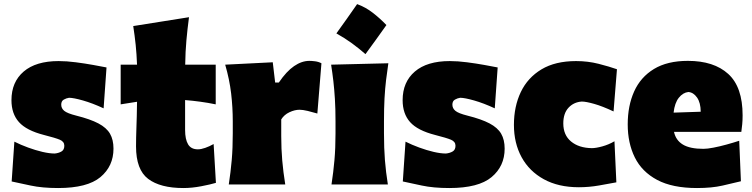

<svg xmlns="http://www.w3.org/2000/svg" viewBox="-20 -903 3683 940"><path d="M264.6 17.6Q186.5 17.6 130.1 5.4Q73.7 -6.8 37.1 -14.6L50.3 -209.5Q81.5 -193.8 117.4 -180.7Q153.3 -167.5 187.7 -159.4Q222.2 -151.4 248 -151.4Q267.1 -153.3 281 -161.4Q294.9 -169.4 294.9 -189.5Q294.9 -209.5 273.2 -218.8Q251.5 -228 195.3 -242.2Q109.4 -264.2 72.8 -305.2Q36.1 -346.2 36.1 -412.6Q36.1 -501.5 95.9 -552.7Q155.8 -604 267.1 -604Q306.2 -604 351.1 -598.1Q396 -592.3 436.3 -585Q476.6 -577.6 501.5 -572.8L487.3 -372.6Q432.6 -397.9 386.2 -411.1Q339.8 -424.3 317.9 -424.3Q304.7 -422.4 292.2 -415.3Q279.8 -408.2 279.8 -390.6Q279.8 -372.6 294.4 -360.4Q309.1 -348.1 353.5 -336.9Q421.9 -319.8 461.7 -298.8Q501.5 -277.8 518.6 -248.3Q535.6 -218.8 535.6 -175.3Q535.6 -89.4 471.7 -35.9Q407.7 17.6 264.6 17.6Z M877.9 17.6Q764.6 17.6 705.3 -27.3Q646 -72.3 646 -186Q646 -228 647.9 -278.6Q649.9 -329.1 650.9 -404.8L570.8 -392.1V-586.4H650.9Q648.9 -638.2 644.3 -683.1Q639.6 -728 632.3 -775.4L905.3 -818.8Q897.5 -759.8 892.6 -705.3Q887.7 -650.9 886.7 -586.4H1036.1V-392.1Q998.5 -399.9 960.7 -405Q922.9 -410.2 886.2 -413.1V-266.6Q886.2 -220.7 900.9 -196.3Q915.5 -171.9 948.7 -171.9Q964.4 -171.9 984.6 -179Q1004.9 -186 1025.9 -197.8L1037.1 -7.8Q1011.2 0 965.6 8.8Q919.9 17.6 877.9 17.6Z M1100.1 0Q1109.4 -61 1114.5 -119.1Q1119.6 -177.2 1119.6 -250.5V-308.6Q1119.6 -377 1111.6 -445.6Q1103.5 -514.2 1082.5 -586.4L1315.4 -598.1L1327.1 -499H1345.2Q1382.3 -553.7 1419.7 -579.3Q1457 -605 1494.6 -605Q1505.4 -605 1522 -603Q1538.6 -601.1 1553.7 -593.3L1533.7 -347.2Q1511.2 -354 1486.6 -359.9Q1461.9 -365.7 1446.8 -365.7Q1422.9 -365.7 1397 -353.5Q1371.1 -341.3 1356.9 -318.4V-236.8Q1356.9 -173.8 1361.8 -117.4Q1366.7 -61 1376.5 0Z M1728.4 -882.9Q1769.8 -867.9 1805.8 -839.9Q1841.7 -812 1871.8 -780.3Q1847.1 -745.4 1821.6 -710Q1796.1 -674.5 1769.2 -638Q1738.1 -665.4 1703.2 -690.9Q1668.3 -716.4 1626.9 -739.5Q1680.1 -813.1 1728.4 -882.9ZM1603 0Q1612.3 -61 1617.4 -119.1Q1622.6 -177.2 1622.6 -250.5V-308.6Q1622.6 -371.1 1619.6 -418.5Q1616.7 -465.8 1612.1 -505.9Q1607.4 -545.9 1601.1 -586.4L1881.3 -593.3Q1875 -551.8 1870.1 -510.7Q1865.2 -469.7 1862.5 -421.4Q1859.9 -373 1859.9 -308.6V-250.5Q1859.9 -177.2 1864.5 -119.1Q1869.1 -61 1878.9 0Z M2179.7 17.6Q2101.6 17.6 2045.2 5.4Q1988.8 -6.8 1952.1 -14.6L1965.3 -209.5Q1996.6 -193.8 2032.5 -180.7Q2068.4 -167.5 2102.8 -159.4Q2137.2 -151.4 2163.1 -151.4Q2182.1 -153.3 2196 -161.4Q2210 -169.4 2210 -189.5Q2210 -209.5 2188.2 -218.8Q2166.5 -228 2110.4 -242.2Q2024.4 -264.2 1987.8 -305.2Q1951.2 -346.2 1951.2 -412.6Q1951.2 -501.5 2011 -552.7Q2070.8 -604 2182.1 -604Q2221.2 -604 2266.1 -598.1Q2311 -592.3 2351.3 -585Q2391.6 -577.6 2416.5 -572.8L2402.3 -372.6Q2347.7 -397.9 2301.3 -411.1Q2254.9 -424.3 2232.9 -424.3Q2219.7 -422.4 2207.3 -415.3Q2194.8 -408.2 2194.8 -390.6Q2194.8 -372.6 2209.5 -360.4Q2224.1 -348.1 2268.6 -336.9Q2336.9 -319.8 2376.7 -298.8Q2416.5 -277.8 2433.6 -248.3Q2450.7 -218.8 2450.7 -175.3Q2450.7 -89.4 2386.7 -35.9Q2322.8 17.6 2179.7 17.6Z M2814 13.7Q2713.9 13.7 2642.6 -25.4Q2571.3 -64.5 2533.7 -133.3Q2496.1 -202.1 2496.1 -291.5Q2496.1 -381.8 2529.8 -452.4Q2563.5 -522.9 2631.1 -563.5Q2698.7 -604 2800.3 -604Q2857.9 -604 2910.6 -590.6Q2963.4 -577.1 3000.5 -564L2983.9 -357.4Q2928.7 -383.3 2888.7 -394.5Q2848.6 -405.8 2828.6 -405.8Q2789.1 -403.3 2763.4 -375.7Q2737.8 -348.1 2737.8 -298.8Q2737.8 -241.7 2775.9 -210.2Q2814 -178.7 2877.4 -177.7Q2897.5 -177.7 2928.7 -186.3Q2960 -194.8 2988.3 -211.4L2997.6 -10.3Q2961.9 -3.4 2912.6 5.1Q2863.3 13.7 2814 13.7Z M3392.6 17.6Q3272 17.6 3197.3 -22.2Q3122.6 -62 3087.9 -132.3Q3053.2 -202.6 3053.2 -293.9Q3053.2 -385.3 3084.7 -455.3Q3116.2 -525.4 3181.6 -565.2Q3247.1 -605 3347.7 -605Q3475.1 -605 3545.4 -541Q3615.7 -477.1 3615.7 -338.4Q3615.7 -313.5 3613.8 -294.7Q3611.8 -275.9 3609.4 -257.3H3279.8Q3288.6 -216.3 3323.2 -195.3Q3357.9 -174.3 3423.8 -174.3Q3442.9 -174.3 3473.1 -180.2Q3503.4 -186 3537.1 -195.3Q3570.8 -204.6 3599.1 -213.9L3607.4 -15.6Q3569.3 -6.3 3517.3 5.6Q3465.3 17.6 3392.6 17.6ZM3410.6 -356Q3410.2 -400.4 3392.6 -425.5Q3375 -450.7 3350.1 -452.6Q3323.7 -449.7 3303.5 -424.6Q3283.2 -399.4 3277.8 -351.6Z"/></svg>

Font: Pinar Black
Style: Regular
Weight: 900
Designer: Amin Abedi
Version: Version 3.000